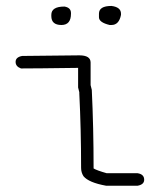

<svg xmlns="http://www.w3.org/2000/svg" viewBox="-20 -625 540 630"><path d="M240.2 -443.4Q277.3 -443.4 277.3 -419.9V-345.7Q281.2 -332 281.2 -330.1Q287.1 -207 287.1 -72.3Q297.4 -65.9 330.1 -56.6H431.6Q453.1 -53.2 453.1 -35.2Q453.1 -19.5 431.6 -15.6H328.1Q271 -25.9 253.9 -46.9Q246.1 -59.1 246.1 -74.2Q246.1 -201.2 240.2 -318.4V-322.3Q236.3 -335.9 236.3 -337.9V-402.3Q98.6 -400.4 48.8 -400.4Q31.2 -406.7 31.2 -421.9Q31.2 -437.5 52.7 -441.4Q90.8 -441.4 240.2 -443.4ZM345.7 -605.5Q377 -601.6 377 -580.1V-576.2Q370.6 -543 345.7 -543H339.8Q304.7 -551.3 304.7 -568.4V-580.1Q304.7 -605.5 345.7 -605.5ZM191.4 -603.5Q212.9 -600.1 212.9 -582V-580.1Q212.9 -543 181.6 -543Q148.4 -543 148.4 -572.3V-576.2Q148.4 -603.5 191.4 -603.5Z"/></svg>

Font: CEF Fonts CJK Mono
Style: Regular
Weight: 400
Designer: PartyBoss (派对大魔王)
Version: Release 2.25